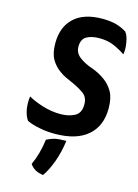

<svg xmlns="http://www.w3.org/2000/svg" viewBox="-147 -812 845 1178"><g transform="rotate(15 275.0 -223.5)"><path d="M532.2 -556.6Q535.2 -572.3 535.2 -589.8Q535.2 -608.4 531.2 -629.9Q525.4 -670.9 507.8 -694.3Q477.5 -713.9 439.5 -724.6Q401.4 -734.4 353.5 -734.4Q235.4 -734.4 172.9 -675.8Q111.3 -618.2 111.3 -514.6Q111.3 -452.1 132.8 -414.1Q154.3 -377 187.5 -353.5Q208 -337.9 231.4 -327.1Q254.9 -316.4 277.3 -306.6Q318.4 -288.1 349.6 -265.6Q380.9 -243.2 380.9 -197.3Q380.9 -141.6 342.8 -122.1Q304.7 -102.5 253.9 -102.5Q195.3 -102.5 139.6 -120.1Q83 -137.7 46.9 -159.2Q43.9 -142.6 43.9 -123Q43.9 -102.5 46.9 -80.1Q54.7 -36.1 73.2 -10.7Q106.4 4.9 152.3 13.7Q197.3 23.4 251 23.4Q388.7 23.4 460 -39.1Q531.2 -100.6 531.2 -211.9Q531.2 -278.3 508.8 -317.4Q486.3 -356.4 453.1 -379.9Q413.1 -409.2 367.2 -424.8Q321.3 -440.4 290 -463.9Q273.4 -475.6 263.7 -492.2Q253.9 -508.8 253.9 -532.2Q253.9 -578.1 285.2 -596.7Q317.4 -614.3 365.2 -614.3Q419.9 -614.3 459 -596.7Q497.1 -580.1 532.2 -556.6ZM332 46.9Q286.1 46.9 259.8 52.7Q233.4 59.6 209 72.3Q203.1 119.1 191.4 160.2Q180.7 200.2 163.1 238.3Q174.8 256.8 195.3 269.5Q216.8 282.2 248 286.1Q275.4 248 299.8 182.6Q323.2 117.2 332 46.9Z"/></g></svg>

Font: cl
Style: Bold Italic
Weight: 400
Designer: Mitja Miklavcic
Version: Version 7.504; 2011; Build 1022